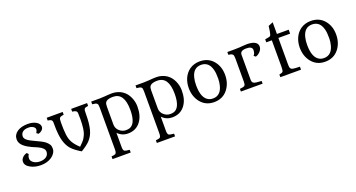

<svg xmlns="http://www.w3.org/2000/svg" viewBox="-56 -1600 5022 2710"><g transform="rotate(-20 2455.5 -245.0)"><path d="M397.5 -436.5Q416 -465.3 416 -488.5Q416 -511.7 388.4 -529.5Q360.8 -547.4 322.8 -547.4Q284.7 -547.4 264.2 -540.5Q243.7 -533.7 229.5 -521.5Q201.7 -497.6 201.7 -457.5Q201.7 -409.2 282.7 -368.2Q306.2 -356 322.3 -348.6Q445.8 -293 479 -266.4Q512.2 -239.7 527.1 -215.3Q542 -190.9 542 -154.8Q542 -118.7 522 -86.9Q502 -55.2 468.8 -33.2Q401.4 11.7 306.6 11.7Q218.3 11.7 152.3 -24.4Q80.1 -63 82 -122.6Q83 -157.7 112.3 -185.5Q138.7 -210.4 175.3 -218.8L196.8 -193.8Q178.2 -170.9 178.2 -132.3Q178.2 -98.6 213.4 -72.3Q252.4 -42.5 313.2 -42.5Q374 -42.5 408.9 -69.8Q443.8 -97.2 443.8 -143.1Q443.8 -196.8 354 -237.8Q327.1 -250 310.1 -257.1Q293 -264.2 288.6 -266.1Q284.2 -268.1 264.4 -277.1Q244.6 -286.1 213.1 -304.2Q181.6 -322.3 157.7 -343.8Q106.4 -389.2 106.4 -446.3Q106.4 -517.1 168.9 -559.6Q228.5 -599.6 327.1 -599.6Q403.3 -599.6 452.9 -569.3Q502.4 -539.1 502.4 -494.1Q502.4 -465.8 475.6 -442.4Q452.1 -422.4 425.3 -416.5Z M913.1 25.4Q820.3 -30.3 776.4 -78.1Q699.2 -162.6 683.6 -323.2Q677.7 -380.9 677.7 -430.9Q677.7 -481 676.8 -497.8Q675.8 -514.6 668.9 -524.9Q657.2 -543.5 609.4 -547.9V-589.8H849.6V-547.9Q801.3 -543 787.1 -526.4Q775.9 -512.2 775.9 -458Q775.9 -403.8 777.6 -356.9Q779.3 -310.1 784.2 -272.9Q789.1 -235.8 798.3 -206.3Q807.6 -176.8 823.2 -150.4Q851.6 -101.6 913.1 -43.9Q976.1 -103 997.3 -139.9Q1018.6 -176.8 1027.8 -206.3Q1037.1 -235.8 1042 -272.9Q1050.3 -335.9 1050.3 -411.9Q1050.3 -487.8 1048.3 -502.4Q1046.4 -517.1 1039.1 -526.4Q1024.9 -543 977.1 -547.9V-589.8H1216.3V-547.9Q1168.5 -541 1160.2 -528.6Q1151.9 -516.1 1150.1 -499.5Q1148.4 -482.9 1148.4 -431.9Q1148.4 -380.9 1142.8 -323.2Q1137.2 -265.6 1125.2 -220.7Q1113.3 -175.8 1094.7 -141.4Q1076.2 -106.9 1049.8 -78.1Q1005.9 -30.3 913.1 25.4Z M1614.7 11.7Q1524.4 11.7 1461.9 -53.7V161.1Q1461.9 209.5 1481.9 221.7Q1496.1 230.5 1556.6 235.8V276.4H1283.2V236.3L1284.2 235.8Q1333.5 231.4 1344.2 223.1Q1362.3 208.5 1362.3 161.1V-468.3Q1362.3 -516.1 1351.3 -527.3Q1340.3 -538.6 1323.5 -542.7Q1306.6 -546.9 1277.8 -549.3V-589.8H1404.8Q1435.1 -589.8 1473.1 -592.8Q1551.3 -599.6 1593.3 -599.6Q1635.3 -599.6 1674.8 -587.6Q1714.4 -575.7 1745.6 -554.4Q1776.9 -533.2 1799.8 -504.2Q1822.8 -475.1 1837.9 -440.4Q1867.7 -373 1867.7 -302.5Q1867.7 -231.9 1852.5 -177.5Q1837.4 -123 1806.2 -81.1Q1737.8 11.7 1614.7 11.7ZM1757.3 -290Q1757.3 -547.9 1588.9 -547.9Q1476.1 -547.9 1465.3 -485.4Q1461.9 -467.3 1461.9 -447.3V-178.7Q1461.9 -121.1 1504.4 -82Q1547.9 -42.5 1602.5 -42.5Q1657.2 -42.5 1685.8 -64.7Q1714.4 -86.9 1730 -122.6Q1757.3 -183.6 1757.3 -290Z M2280.8 11.7Q2190.4 11.7 2127.9 -53.7V161.1Q2127.9 209.5 2147.9 221.7Q2162.1 230.5 2222.7 235.8V276.4H1949.2V236.3L1950.2 235.8Q1999.5 231.4 2010.3 223.1Q2028.3 208.5 2028.3 161.1V-468.3Q2028.3 -516.1 2017.3 -527.3Q2006.3 -538.6 1989.5 -542.7Q1972.7 -546.9 1943.8 -549.3V-589.8H2070.8Q2101.1 -589.8 2139.2 -592.8Q2217.3 -599.6 2259.3 -599.6Q2301.3 -599.6 2340.8 -587.6Q2380.4 -575.7 2411.6 -554.4Q2442.9 -533.2 2465.8 -504.2Q2488.8 -475.1 2503.9 -440.4Q2533.7 -373 2533.7 -302.5Q2533.7 -231.9 2518.6 -177.5Q2503.4 -123 2472.2 -81.1Q2403.8 11.7 2280.8 11.7ZM2423.3 -290Q2423.3 -547.9 2254.9 -547.9Q2142.1 -547.9 2131.3 -485.4Q2127.9 -467.3 2127.9 -447.3V-178.7Q2127.9 -121.1 2170.4 -82Q2213.9 -42.5 2268.6 -42.5Q2323.2 -42.5 2351.8 -64.7Q2380.4 -86.9 2396 -122.6Q2423.3 -183.6 2423.3 -290Z M2636.7 -297.9Q2636.7 -335.9 2644.3 -373.5Q2651.9 -411.1 2667.2 -444.8Q2682.6 -478.5 2705.6 -506.8Q2728.5 -535.2 2758.8 -555.7Q2823.7 -599.6 2909.7 -599.6Q3039.6 -599.6 3114.7 -506.8Q3183.6 -421.9 3183.6 -297.4Q3183.6 -171.9 3114.7 -84Q3039.6 11.7 2909.7 11.7Q2780.3 11.7 2704.6 -85.4Q2636.7 -173.3 2636.7 -297.9ZM2852.5 -53.2Q2877.4 -42.5 2910.4 -42.5Q2943.4 -42.5 2968.3 -53Q2993.2 -63.5 3011.2 -82Q3029.3 -100.6 3041.3 -125.2Q3053.2 -149.9 3060.5 -178.2Q3073.7 -229 3073.7 -278.6Q3073.7 -328.1 3070.8 -358.6Q3067.9 -389.2 3060.5 -416.7Q3053.2 -444.3 3041.3 -468.3Q3029.3 -492.2 3011.2 -509.8Q2972.2 -546.9 2910.6 -546.9Q2794.9 -546.9 2761.2 -414.1Q2748 -363.8 2748 -297.4Q2748 -98.1 2852.5 -53.2Z M3652.3 -412.6Q3679.7 -439 3679.7 -492.7Q3679.7 -519 3654.8 -534.2Q3633.8 -546.4 3590.8 -546.4Q3498 -546.4 3498 -485.8V-114.7Q3498 -93.8 3502.2 -80.1Q3506.3 -66.4 3521 -58.1Q3546.4 -43.5 3638.2 -40.5V0H3312V-40L3313 -40.5Q3370.6 -46.4 3382.1 -56.9Q3393.6 -67.4 3396.2 -81.3Q3398.9 -95.2 3398.9 -118.7V-457Q3398.9 -510.3 3388.4 -522.9Q3377.9 -535.6 3362.8 -540.5Q3347.7 -545.4 3322.8 -548.3V-589.8H3423.8Q3483.9 -589.8 3509.3 -592.3Q3534.7 -594.7 3549.3 -595.7Q3593.3 -599.6 3620.8 -599.6Q3648.4 -599.6 3677.7 -595.2Q3707 -590.8 3729.5 -580.1Q3778.8 -556.6 3778.8 -507.3Q3778.8 -467.8 3746.6 -433.6Q3716.3 -401.4 3679.2 -391.1Z M3904.8 -40.5Q3926.8 -45.4 3939.7 -49.1Q3952.6 -52.7 3959 -61.5Q3969.7 -75.7 3969.7 -134.8V-530.3H3886.2V-575.2Q3957.5 -585.4 3968.3 -596.2H3967.8Q3978.5 -610.8 3986.8 -661.6Q3995.1 -712.4 3997.1 -736.3L4067.9 -765.6V-589.8H4244.6V-530.3H4067.9V-136.2Q4067.9 -90.8 4074.5 -78.4Q4081.1 -65.9 4090.8 -60.1Q4100.6 -54.2 4117.2 -51.3Q4144 -46.4 4215.3 -45.4V0H3904.8Z M4304.2 -297.9Q4304.2 -335.9 4311.8 -373.5Q4319.3 -411.1 4334.7 -444.8Q4350.1 -478.5 4373 -506.8Q4396 -535.2 4426.3 -555.7Q4491.2 -599.6 4577.1 -599.6Q4707 -599.6 4782.2 -506.8Q4851.1 -421.9 4851.1 -297.4Q4851.1 -171.9 4782.2 -84Q4707 11.7 4577.1 11.7Q4447.8 11.7 4372.1 -85.4Q4304.2 -173.3 4304.2 -297.9ZM4520 -53.2Q4544.9 -42.5 4577.9 -42.5Q4610.8 -42.5 4635.7 -53Q4660.6 -63.5 4678.7 -82Q4696.8 -100.6 4708.7 -125.2Q4720.7 -149.9 4728 -178.2Q4741.2 -229 4741.2 -278.6Q4741.2 -328.1 4738.3 -358.6Q4735.4 -389.2 4728 -416.7Q4720.7 -444.3 4708.7 -468.3Q4696.8 -492.2 4678.7 -509.8Q4639.6 -546.9 4578.1 -546.9Q4462.4 -546.9 4428.7 -414.1Q4415.5 -363.8 4415.5 -297.4Q4415.5 -98.1 4520 -53.2Z"/></g></svg>

Font: Metamorphous
Style: Regular
Weight: 400
Designer: James Grieshaber
Foundry: James Grieshaber
Version: Version 1.001